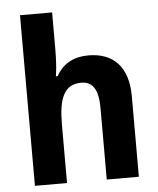

<svg xmlns="http://www.w3.org/2000/svg" viewBox="-54 -806 702 852"><g transform="rotate(-5 297.5 -380.0)"><path d="M210 -601V-760H67V0H210V-259C210 -376 234 -438 312 -438C363 -438 387 -399 387 -320V0H530V-358C530 -493 462 -556 353 -556C290 -556 240 -531 210 -476H202C207 -506 210 -549 210 -601Z"/></g></svg>

Font: Noto Sans Khmer SemiCondensed
Style: Bold
Weight: 700
Width: 4
Designer: Danh Hong and the Monotype Design Team
Foundry: Monotype Imaging Inc.
Version: Version 2.004